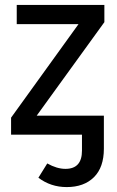

<svg xmlns="http://www.w3.org/2000/svg" viewBox="-20 -547 474 780"><path d="M404 -527V-457L129 -77H402V57Q402 133 361.5 173Q321 213 251 213Q186 213 136 175L172 117Q211 139 246 139Q313 139 313 65V0H25V-69L299 -449H48V-527Z"/></svg>

Font: Fira Sans
Style: Regular
Weight: 400
Designer: Carrois Corporate & Edenspiekermann AG
Foundry: Carrois Corporate GbR & Edenspiekermann AG
Version: Version 4.106;PS 004.106;hotconv 1.0.70;makeotf.lib2.5.58329